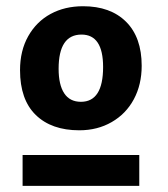

<svg xmlns="http://www.w3.org/2000/svg" viewBox="-20 -737 544 622"><path d="M439 -523.9Q439 -462.9 413.6 -415.5Q388.2 -368.2 342 -341.6Q295.9 -314.9 236.8 -314.9Q147 -314.9 95.9 -364.5Q44.9 -414.1 44.9 -509.8Q44.9 -572.8 71.5 -619.9Q98.1 -667 144 -691.9Q189.9 -716.8 249 -716.8Q337.9 -716.8 388.4 -666.5Q439 -616.2 439 -523.9ZM169.9 -514.2Q169.9 -462.4 188 -434.8Q206.1 -407.2 242.2 -407.2Q314 -407.2 314 -520Q314 -625 244.1 -625Q169.9 -625 169.9 -514.2ZM431.2 -134.8H53.2V-234.9H431.2Z"/></svg>

Font: Kadwa
Style: Regular
Weight: 400
Designer: Sol Matas
Foundry: Sol Matas
Version: Version 1.000;PS 001.000;hotconv 1.0.70;makeotf.lib2.5.58329